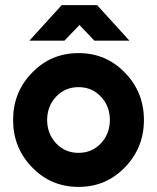

<svg xmlns="http://www.w3.org/2000/svg" viewBox="-20 -720 615 752"><path d="M95 -560.7H232.3L291.3 -622L349.7 -560.7H487L360.3 -700H221.7ZM287.7 -378.7Q340.3 -378.7 375.3 -341.3Q410.3 -304 410.3 -250Q410.3 -196.3 375.3 -158.7Q340.3 -121.3 287.7 -121.3Q234.7 -121.3 199.7 -158.7Q164.7 -196.3 164.7 -250Q164.7 -304 199.7 -341.3Q234.7 -378.7 287.7 -378.7ZM287.7 -512Q179.3 -512 105.7 -435.3Q31.3 -359.3 31.3 -250Q31.3 -141 105.7 -64.7Q179.3 12 287.7 12Q395.7 12 469.3 -64.7Q543.7 -141 543.7 -250Q543.7 -359.3 469.3 -435.3Q395.7 -512 287.7 -512Z"/></svg>

Font: Unageo Variable
Style: Regular
Weight: 300
Designer: Richard Sepsi
Foundry: Richard Sepsi
Version: Version 2.200